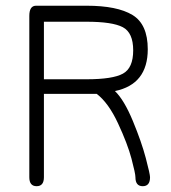

<svg xmlns="http://www.w3.org/2000/svg" viewBox="-20 -641 596 668"><path d="M281.2 -365.2Q372.1 -365.2 407.7 -384.8Q443.4 -404.3 443.4 -465.8Q443.4 -527.3 407.2 -546.4Q371.1 -565.4 281.2 -565.4H132.8V-365.2ZM502 -24.4Q502 6.8 476.6 6.8Q451.2 6.8 451.2 -24.4Q451.2 -37.1 437.5 -88.9Q423.8 -140.6 390.6 -211.9Q357.4 -283.2 316.4 -314.5H132.8V-24.4Q132.8 6.8 107.4 6.8Q82 6.8 82 -24.4V-585.9Q82 -621.1 105.5 -621.1H281.2Q387.7 -621.1 440.9 -588.9Q494.1 -556.6 494.1 -469.7Q494.1 -347.7 379.9 -324.2Q412.1 -293 442.4 -219.7Q472.7 -146.5 487.3 -90.8Q502 -35.2 502 -24.4Z"/></svg>

Font: Jura
Style: Book
Weight: 400
Version: Version 2.5